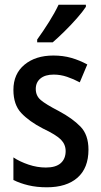

<svg xmlns="http://www.w3.org/2000/svg" viewBox="-20 -786 430 816"><path d="M356 -150Q356 -72 309.5 -31Q263 10 179 10Q136 10 100.5 1.5Q65 -7 37 -21V-117Q64 -99 101 -86.5Q138 -74 175 -74Q217 -74 238 -92.5Q259 -111 259 -144Q259 -172 239 -192.5Q219 -213 162 -240Q104 -270 70.5 -305.5Q37 -341 37 -404Q37 -472 84 -511Q131 -550 207 -550Q248 -550 283 -540Q318 -530 351 -512L319 -436Q293 -450 265 -459.5Q237 -469 208 -469Q172 -469 152 -452.5Q132 -436 132 -408Q132 -379 153 -361Q174 -343 230 -314Q288 -283 322 -248Q356 -213 356 -150ZM345 -757Q332 -737 307 -708.5Q282 -680 254 -652.5Q226 -625 204 -606H138V-618Q164 -654 188.5 -693Q213 -732 229 -766H345Z"/></svg>

Font: Noto Sans Lao Condensed Medium
Style: Regular
Weight: 500
Width: 3
Designer: Monotype Design Team
Foundry: Monotype Imaging Inc.
Version: Version 2.003; ttfautohint (v1.8.4.7-5d5b)